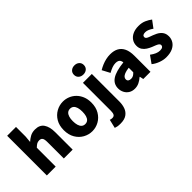

<svg xmlns="http://www.w3.org/2000/svg" viewBox="0 -1672 2734 2734"><g transform="rotate(-45 1367.0 -305.0)"><path d="M72 0V-799H250V-607L241 -506Q272 -535 314.5 -559Q357 -583 415 -583Q508 -583 550 -521Q592 -459 592 -352V0H414V-330Q414 -389 398 -410Q382 -431 348 -431Q318 -431 297 -418Q276 -405 250 -380V0Z M977 14Q905 14 841 -21.5Q777 -57 737.5 -124Q698 -191 698 -285Q698 -379 737.5 -445.5Q777 -512 841 -547.5Q905 -583 977 -583Q1031 -583 1081 -563Q1131 -543 1170 -504.5Q1209 -466 1232 -411Q1255 -356 1255 -285Q1255 -191 1215.5 -124Q1176 -57 1112.5 -21.5Q1049 14 977 14ZM977 -130Q1010 -130 1031.5 -149Q1053 -168 1063 -203Q1073 -238 1073 -285Q1073 -332 1063 -366.5Q1053 -401 1031.5 -420Q1010 -439 977 -439Q944 -439 922.5 -420Q901 -401 890.5 -366.5Q880 -332 880 -285Q880 -238 890.5 -203Q901 -168 922.5 -149Q944 -130 977 -130Z M1337 221Q1300 221 1276.5 216.5Q1253 212 1235 205L1266 74Q1277 78 1288 80Q1299 82 1310 82Q1342 82 1355 60.5Q1368 39 1368 -7V-569H1547V-13Q1547 50 1528 103Q1509 156 1463 188.5Q1417 221 1337 221ZM1457 -648Q1414 -648 1386 -673Q1358 -698 1358 -740Q1358 -781 1386 -806Q1414 -831 1457 -831Q1501 -831 1529 -806Q1557 -781 1557 -740Q1557 -698 1529 -673Q1501 -648 1457 -648Z M1834 14Q1782 14 1744 -9.5Q1706 -33 1685.5 -72.5Q1665 -112 1665 -159Q1665 -249 1740 -299.5Q1815 -350 1981 -368Q1979 -391 1970 -407.5Q1961 -424 1942.5 -432.5Q1924 -441 1895 -441Q1861 -441 1825 -428Q1789 -415 1746 -391L1684 -508Q1722 -531 1761.5 -547.5Q1801 -564 1843 -573.5Q1885 -583 1929 -583Q2003 -583 2054 -555Q2105 -527 2132 -469.5Q2159 -412 2159 -323V0H2014L2002 -57H1997Q1962 -26 1921.5 -6Q1881 14 1834 14ZM1895 -124Q1922 -124 1942 -136Q1962 -148 1981 -169V-260Q1926 -253 1893.5 -240Q1861 -227 1847.5 -210Q1834 -193 1834 -173Q1834 -148 1850.5 -136Q1867 -124 1895 -124Z M2466 14Q2411 14 2351 -8Q2291 -30 2247 -66L2326 -177Q2365 -148 2400.5 -132.5Q2436 -117 2470 -117Q2505 -117 2521 -129Q2537 -141 2537 -162Q2537 -179 2521 -191Q2505 -203 2479 -213.5Q2453 -224 2424 -235Q2390 -249 2356.5 -270Q2323 -291 2301 -323.5Q2279 -356 2279 -403Q2279 -457 2306.5 -497.5Q2334 -538 2383.5 -560.5Q2433 -583 2499 -583Q2566 -583 2616 -560.5Q2666 -538 2702 -510L2623 -404Q2592 -426 2562.5 -439Q2533 -452 2505 -452Q2474 -452 2459.5 -441.5Q2445 -431 2445 -411Q2445 -394 2459.5 -383Q2474 -372 2499 -363Q2524 -354 2553 -343Q2580 -333 2606.5 -319.5Q2633 -306 2655 -286Q2677 -266 2690 -238.5Q2703 -211 2703 -172Q2703 -120 2676 -77.5Q2649 -35 2596.5 -10.5Q2544 14 2466 14Z"/></g></svg>

Font: Noto Sans TC Thin Black
Style: Regular
Weight: 900
Version: Version 2.004-H2;hotconv 1.0.118;makeotfexe 2.5.65603